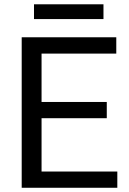

<svg xmlns="http://www.w3.org/2000/svg" viewBox="-20 -887 608 907"><path d="M82.5 0ZM484.4 -328.6H176.3V-76.7H534.2V0H82.5V-710.9H529.3V-633.8H176.3V-405.3H484.4ZM468.8 -796.9H140.6V-866.7H468.8Z"/></svg>

Font: Roboto
Style: Regular
Weight: 400
Designer: Google
Version: Version 2.134; 2016; ttfautohint (v1.6)